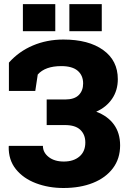

<svg xmlns="http://www.w3.org/2000/svg" viewBox="-20 -916 636 946"><path d="M292.5 10.3Q219.2 10.3 157.2 -13.2Q95.2 -36.6 58.3 -82.3Q21.5 -127.9 22.9 -194.3L23.9 -197.3H191.4Q191.4 -164.6 220 -142.3Q248.5 -120.1 294.4 -120.1Q342.3 -120.1 371.3 -144.8Q400.4 -169.4 400.4 -213.9Q400.4 -252.9 375.7 -276.4Q351.1 -299.8 300.3 -299.8H210V-425.8H300.3Q346.2 -425.8 367.9 -447.5Q389.6 -469.2 389.6 -504.9Q389.6 -544.4 362.8 -567.4Q335.9 -590.3 282.2 -590.3Q202.6 -590.3 166 -548.8L153.8 -467.8H23.9V-607.4Q72.8 -662.6 142.1 -691.9Q211.4 -721.2 292.5 -721.2Q416.5 -721.2 488.5 -669.4Q560.5 -617.7 560.5 -525.9Q560.5 -470.7 532.2 -429.2Q503.9 -387.7 454.1 -365.7Q511.2 -344.2 541.5 -302.2Q571.8 -260.3 571.8 -199.7Q571.8 -134.3 536.4 -87.2Q501 -40 438.2 -14.9Q375.5 10.3 292.5 10.3ZM321.8 -762.2V-895.5H481.4V-762.2ZM92.8 -762.2V-895.5H252.4V-762.2Z"/></svg>

Font: Roboto Slab Black
Style: Regular
Weight: 900
Designer: Google
Version: Version 2.000; ttfautohint (v1.8.1.43-b0c9)